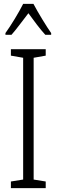

<svg xmlns="http://www.w3.org/2000/svg" viewBox="-20 -967 291 987"><path d="M152 -947H99C77 -903 37 -837 8 -797V-788H39C64 -816 98 -863 126 -899C154 -861 185 -818 213 -788H243V-797C221 -828 176 -901 152 -947ZM215 0V-34L153 -44V-670L215 -681V-714H36V-681L99 -670V-44L36 -34V0Z"/></svg>

Font: Noto Sans Devanagari UI ExtraCondensed Light
Style: Regular
Weight: 300
Width: 2
Designer: Jelle Bosma - Monotype Design Team
Foundry: Monotype Imaging Inc.
Version: Version 2.004